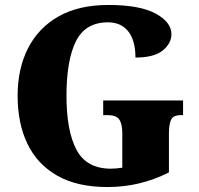

<svg xmlns="http://www.w3.org/2000/svg" viewBox="-20 -744 801 774"><path d="M413 10Q291 10 210.5 -36Q130 -82 90.5 -164.5Q51 -247 51 -358Q51 -466 92.5 -548.5Q134 -631 215.5 -677.5Q297 -724 417 -724Q543 -724 607 -689.5Q671 -655 671 -606Q671 -569 636 -540.5Q601 -512 526 -512Q526 -581 497 -617.5Q468 -654 415 -654Q324 -654 286 -577.5Q248 -501 248 -358Q248 -216 288.5 -140Q329 -64 427 -64Q446 -64 473 -68V-207Q473 -245 460.5 -262.5Q448 -280 414 -280H396V-339H718V-280H710Q679 -280 670 -262Q661 -244 661 -203V-49Q601 -19 540 -4.5Q479 10 413 10Z"/></svg>

Font: Noto Serif Thai SemiCondensed Black
Style: Regular
Weight: 900
Width: 4
Designer: Monotype Design Team
Foundry: Monotype Imaging Inc.
Version: Version 2.002; ttfautohint (v1.8.4.7-5d5b)